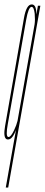

<svg xmlns="http://www.w3.org/2000/svg" viewBox="-43 -626 202 866"><path d="M-17 220 29 -39.5Q26 -31.5 22 -23.5Q9.5 3 -7 3Q-11 3 -14 1.5Q-29 -7.5 -20 -58Q-9.5 -119 22.5 -301Q54.5 -484 65.2 -545Q76 -606 100 -606Q116.5 -606 120 -579.5Q121 -570 121 -561L128 -600H139L-6 220ZM113 -516Q116 -536.5 113.5 -564.5Q110 -595 99.5 -595Q85.5 -595 75.2 -537.5Q65 -480 33.5 -301Q2 -123 -8 -65.5Q-17.5 -13 -7 -8.5Q-5.5 -8 -4.5 -8Q6 -8 20.5 -38.5Q31.5 -62 36 -80.5Z"/></svg>

Font: Anybody UltraCondensed Thin
Style: Italic
Weight: 100
Width: 1
Italic angle: -10°
Designer: Tyler Finck
Foundry: Etcetera Type Company
Version: Version 1.010; ttfautohint (v1.8.3) -l 8 -r 50 -G 200 -x 14 